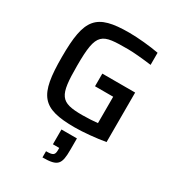

<svg xmlns="http://www.w3.org/2000/svg" viewBox="-226 -826 1125 1236"><g transform="rotate(30 336.5 -208.5)"><path d="M367 8C430 8 523 -1 592 -13V-381H348V-287H483V-91C457 -88 408 -85 370 -85C204 -85 182 -120 182 -344C182 -596 217 -600 415 -600C452 -600 520 -594 589 -585V-675C525 -687 433 -696 367 -696C122 -696 69 -629 69 -344C69 -59 120 8 367 8ZM284 233V279C399 279 415 254 415 145V62H300V172H347V189C347 226 334 233 284 233Z"/></g></svg>

Font: Saira UNSAM Medium
Style: Regular
Weight: 500
Designer: Hector Gatti with collaboration of the Omnibus-Type team
Foundry: Omnibus-Type
Version: Version 0.072;PS 000.072;hotconv 1.0.88;makeotf.lib2.5.64775